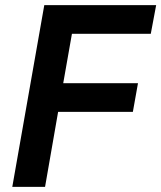

<svg xmlns="http://www.w3.org/2000/svg" viewBox="-20 -730 630 750"><path d="M156 0H28L153 -710H590L569 -598H261L227 -405H519L499 -293H207Z"/></svg>

Font: Livvic SemiBold
Style: Italic
Weight: 600
Italic angle: -10°
Designer: Jacques Le Bailly, Baron von Fonthausen
Version: Version 1.001; ttfautohint (v1.8.2)